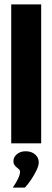

<svg xmlns="http://www.w3.org/2000/svg" viewBox="-20 -651 238 872"><path d="M31 0V-631H167V0ZM38 201Q54 178 62.5 159.5Q71 141 71 129Q71 121 63.5 115.5Q56 110 48.5 102Q41 94 41 80Q41 63 56.5 49.5Q72 36 97 36Q123 36 139.5 50.5Q156 65 156 86Q156 101 146 122Q136 143 122 164Q108 185 93 201Z"/></svg>

Font: Alumni Sans Thin ExtraBold
Style: Regular
Weight: 800
Version: Version 1.018